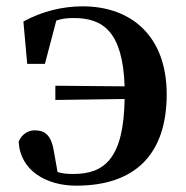

<svg xmlns="http://www.w3.org/2000/svg" viewBox="-20 -571 587 607"><path d="M66 -369H122L158 -506C175 -512 192 -514 213 -514C305 -514 368 -472 374 -298L155 -300V-255L374 -258C371 -71 311 -21 212 -21C194 -21 179 -22 162 -27L151 -89C143 -142 124 -159 89 -159C69 -159 48 -146 39 -123C44 -31 127 16 221 16C407 16 507 -83 507 -273C507 -455 397 -551 241 -551C180 -551 114 -536 54 -503Z"/></svg>

Font: Source Han Serif
Style: Bold
Weight: 700
Designer: Ryoko NISHIZUKA 西塚涼子 (kana & ideographs); Frank Grießhammer (Latin, Greek & Cyrillic); Wenlong ZHANG 张文龙 (bopomofo); San
Foundry: Adobe Systems Incorporated
Version: Version 1.001;PS 1.001;hotconv 16.6.54;makeotf.lib2.5.65590